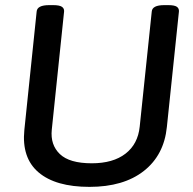

<svg xmlns="http://www.w3.org/2000/svg" viewBox="-20 -722 752 749"><path d="M329 7Q197 7 130.5 -49.5Q64 -106 75 -215L123 -677Q125 -702 172 -702H187Q212 -702 221.5 -695.5Q231 -689 230 -677L182 -216Q176 -157 213.5 -121Q251 -85 338 -85Q421 -85 469.5 -122.5Q518 -160 525 -228L572 -677Q574 -702 621 -702H636Q661 -702 670 -695.5Q679 -689 678 -677L631 -227Q620 -117 541 -55Q462 7 329 7Z"/></svg>

Font: Asap Medium
Style: Italic
Weight: 500
Italic angle: -6°
Designer: Pablo Cosgaya
Foundry: Omnibus-Type
Version: Version 3.001; ttfautohint (v1.8.3)